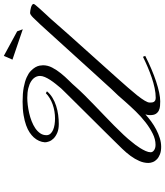

<svg xmlns="http://www.w3.org/2000/svg" viewBox="50 -904 859 1000"><g transform="rotate(-90 480.0 -403.5)"><path d="M852.5 -623Q872.6 -645 888.7 -660.9Q904.8 -676.8 913.1 -676.8Q918 -676.8 926 -675.5Q934.1 -674.3 941.7 -672.1Q949.2 -669.9 954.6 -666.5Q960 -663.1 960 -658.2Q960 -656.2 955.1 -649.9Q950.2 -643.6 942.4 -634.8Q934.6 -626 925.3 -615.7Q916 -605.5 907.2 -595.9Q898.4 -586.4 890.9 -578.4Q883.3 -570.3 879.9 -566.4Q804.2 -479.5 727.8 -395Q651.4 -310.5 574.2 -223.6Q547.4 -193.4 524.2 -167Q501 -140.6 483.6 -118.7Q466.3 -96.7 456.3 -80.1Q446.3 -63.5 446.3 -53.7Q446.3 -48.3 446.8 -42.7Q447.3 -37.1 449.7 -32.7Q452.1 -28.3 457.3 -25.4Q462.4 -22.5 471.7 -22.5Q495.1 -22.5 521.7 -28.1Q548.3 -33.7 576.2 -43.2Q604 -52.7 631.6 -64.5Q659.2 -76.2 684.6 -88.9L689.5 -77.1Q655.3 -59.6 621.3 -45.2Q587.4 -30.8 556.4 -20.5Q525.4 -10.3 498.8 -4.6Q472.2 1 453.1 1Q441.4 1 428.7 0Q416 -1 405.3 -6.1Q394.5 -11.2 387.7 -21.7Q380.9 -32.2 380.9 -51.8Q380.9 -57.6 381.6 -63.5Q382.3 -69.3 384.8 -76.2Q367.7 -60.5 347.7 -45.9Q327.6 -31.2 305.7 -19.8Q283.7 -8.3 261 -1.2Q238.3 5.9 215.8 5.9Q193.4 5.9 177.5 -0.2Q161.6 -6.3 151.4 -15.9Q141.1 -25.4 136.5 -37.4Q131.8 -49.3 131.8 -60.5Q131.8 -84.5 142.1 -107.9Q152.3 -131.3 168.7 -153.6Q185.1 -175.8 205.6 -197Q226.1 -218.3 246.1 -238.3Q267.6 -260.3 296.4 -289.3Q325.2 -318.4 355.7 -348.9Q386.2 -379.4 415.5 -409.2Q444.8 -439 468.3 -462.4Q491.7 -485.8 505.9 -500.5Q520 -515.1 520.5 -515.6Q531.7 -528.8 543.2 -543.2Q554.7 -557.6 564 -571.8Q573.2 -585.9 579.1 -599.6Q585 -613.3 585 -625Q585 -638.7 577.9 -650.6Q570.8 -662.6 556.6 -671.6Q542.5 -680.7 521 -686Q499.5 -691.4 470.7 -691.4Q454.6 -691.4 433.8 -689Q413.1 -686.5 391.6 -681.6Q370.1 -676.8 349.4 -668.7Q328.6 -660.6 312.5 -649.7Q296.4 -638.7 286.4 -624.3Q276.4 -609.9 276.4 -591.8Q276.4 -579.6 283.9 -571Q291.5 -562.5 303.7 -557.1Q315.9 -551.8 331.5 -549.3Q347.2 -546.9 363.3 -546.9Q381.8 -546.9 400.6 -550Q419.4 -553.2 436.8 -559.3Q454.1 -565.4 469 -574.5Q483.9 -583.5 495.1 -594.7L504.9 -588.9Q490.7 -571.8 471.2 -560.1Q451.7 -548.3 429 -541Q406.2 -533.7 382.1 -530.5Q357.9 -527.3 335 -527.3Q307.1 -527.3 288.6 -535.4Q270 -543.5 259 -554.7Q248 -565.9 243.7 -578.4Q239.3 -590.8 239.3 -599.6Q241.7 -631.8 265.1 -657.7Q274.9 -668.5 290.3 -679Q305.7 -689.5 328.1 -697.5Q350.6 -705.6 380.9 -710.7Q411.1 -715.8 451.2 -715.8Q494.1 -715.8 525.1 -710Q556.2 -704.1 577.1 -694.8Q598.1 -685.5 610.6 -673.6Q623 -661.6 629.9 -649.9Q636.7 -638.2 638.7 -627.4Q640.6 -616.7 640.6 -609.4Q640.6 -585 628.4 -561.5Q616.2 -538.1 598.6 -516.4Q581.1 -494.6 561.8 -475.3Q542.5 -456.1 528.3 -439.5Q509.8 -418.5 485.6 -394Q461.4 -369.6 434.8 -344Q408.2 -318.4 380.4 -291.7Q352.5 -265.1 326.7 -239.5Q300.8 -213.9 278.1 -189.7Q255.4 -165.5 239.3 -144.5Q235.4 -140.1 226.8 -128.9Q218.3 -117.7 209.5 -103.8Q200.7 -89.8 194.1 -75.2Q187.5 -60.5 187.5 -48.8Q187.5 -38.6 198.2 -31Q209 -23.4 226.6 -23.4Q254.9 -23.4 284.4 -38.1Q314 -52.7 343.3 -75.4Q372.6 -98.1 399.9 -126.2Q427.2 -154.3 451.2 -181.6Q467.3 -200.7 482.9 -217.8Q498.5 -234.9 512.7 -249Q513.2 -249.5 514.6 -251Q516.1 -252.4 520.5 -257.3Q524.9 -262.2 533.9 -272.2Q543 -282.2 559.1 -299.8Q575.2 -317.4 599.6 -344.2Q624 -371.1 659.4 -410.2Q694.8 -449.2 742.4 -501.7Q790 -554.2 852.5 -623ZM669.9 -768.6 689.5 -813.5 817.4 -744.1 828.1 -714.8Z"/></g></svg>

Font: Meie Script
Style: Regular
Weight: 400
Version: Version 1.001